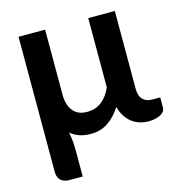

<svg xmlns="http://www.w3.org/2000/svg" viewBox="-102 -604 809 862"><g transform="rotate(-15 302.5 -173.0)"><path d="M605 -85.5V-36.5Q605 -28.5 599.8 -21Q594.5 -13.5 584.2 -7.8Q574 -2 559.8 1.5Q545.5 5 527.5 5Q506.5 5 487 -1Q467.5 -7 451.2 -19.2Q435 -31.5 422.5 -50.5Q410 -69.5 403.5 -95Q376.5 -53 342 -30.2Q307.5 -7.5 263.5 -7.5Q233.5 -7.5 210 -15.5Q186.5 -23.5 168.5 -39Q173.5 -17.5 175.2 5.2Q177 28 177 47.5V167.5H115.5Q89.5 167.5 75.2 154.2Q61 141 61 116V-513H184.5V-210Q184.5 -163.5 206.5 -135.5Q228.5 -107.5 271.5 -107.5Q311.5 -107.5 339.8 -129.5Q368 -151.5 385 -191.5V-513H508.5V-151.5Q508.5 -117.5 524.5 -101.5Q540.5 -85.5 568.5 -85.5Z"/></g></svg>

Font: LatoLatin
Style: Bold
Weight: 700
Designer: Lukasz Dziedzic with Adam Twardoch and Botio Nikoltchev
Foundry: tyPoland Lukasz Dziedzic
Version: Version 2.015; 2015-08-06; http://www.latofonts.com/